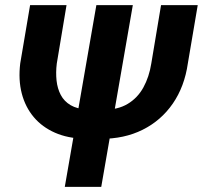

<svg xmlns="http://www.w3.org/2000/svg" viewBox="-20 -731 793 751"><path d="M609.9 -710.9H753.4L714.8 -483.4Q701.7 -392.1 655.8 -325.7Q609.9 -259.3 537.8 -223.4Q465.8 -187.5 373.5 -188L309.6 -188.5Q245.1 -189.9 195.1 -211.9Q145 -233.9 112.1 -272.9Q79.1 -312 65.2 -365.2Q51.3 -418.5 59.1 -482.9L97.7 -710.9H240.2L202.1 -482.4Q197.8 -447.8 201.2 -416Q204.6 -384.3 217.8 -359.4Q231 -334.5 256.3 -319.6Q281.7 -304.7 320.8 -302.7L384.3 -301.8Q440.4 -301.3 479.2 -324.5Q518.1 -347.7 540.8 -388.9Q563.5 -430.2 571.8 -482.9ZM499.5 -710.9 376 0H233.4L356.9 -710.9Z"/></svg>

Font: Roboto
Style: Bold Italic
Weight: 700
Italic angle: -12°
Designer: Christian Robertson
Foundry: Google
Version: Version 3.0